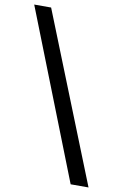

<svg xmlns="http://www.w3.org/2000/svg" viewBox="-119 -832 622 973"><g transform="rotate(10 192.0 -345.5)"><path d="M63 -778 408 87H316L-24 -778Z"/></g></svg>

Font: Iceberg
Style: Regular
Weight: 400
Designer: Victor Kharyk
Foundry: Cyreal (www.cyreal.org)
Version: Version 1.002